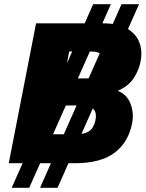

<svg xmlns="http://www.w3.org/2000/svg" viewBox="-20 -798 702 921"><path d="M22 -15 153 -686H473Q550 -686 592.5 -659.5Q635 -633 649.5 -591.5Q664 -550 654 -502Q646 -460 620.5 -422Q595 -384 546 -363V-362Q589 -345 606 -300.5Q623 -256 614 -208Q597 -117 530.5 -66Q464 -15 338 -15ZM226 -154H346Q386 -154 408 -169Q430 -184 438 -222Q445 -257 428.5 -274.5Q412 -292 376 -292H263ZM36 103 427 -778H512L120 103ZM172 103 563 -778H647L256 103ZM287 -422H395Q429 -422 449.5 -437Q470 -452 477 -484Q484 -519 468.5 -535Q453 -551 417 -551H312Z"/></svg>

Font: REM
Style: Bold Italic
Weight: 700
Italic angle: -11°
Designer: Octavio Pardo
Foundry: Ashler Design
Version: Version 1.005;gftools[0.9.28]